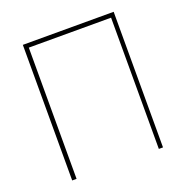

<svg xmlns="http://www.w3.org/2000/svg" viewBox="-130 -848 938 968"><g transform="rotate(-20 339.5 -364.0)"><path d="M582 -727.5V0H559.6V-704.1H118.2V0H94.7V-727.5Z"/></g></svg>

Font: Inter Tight Thin
Style: Regular
Weight: 250
Designer: Rasmus Andersson
Foundry: rsms
Version: Version 3.004